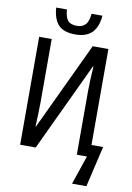

<svg xmlns="http://www.w3.org/2000/svg" viewBox="-115 -990 859 1251"><g transform="rotate(10 314.5 -365.0)"><path d="M304 -770Q229 -770 193.5 -806.5Q158 -843 152 -921H223Q227 -870 245 -848.5Q263 -827 305 -827Q342 -827 362 -849Q382 -871 386 -921H458Q452 -846 414.5 -808Q377 -770 304 -770ZM453 191 518 0H451V-422Q451 -457 453 -500.5Q455 -544 458 -584H454L179 0H76V-714H159V-297Q159 -263 157.5 -221.5Q156 -180 154 -135H157L430 -714H534V-79H611L548 191Z"/></g></svg>

Font: Avrile Sans Condensed
Style: Regular
Weight: 400
Width: 3
Designer: Monotype Design Team
Foundry: Monotype Imaging Inc.
Version: Version 2.001;September 10, 2019;FontCreator 11.5.0.2425 64-